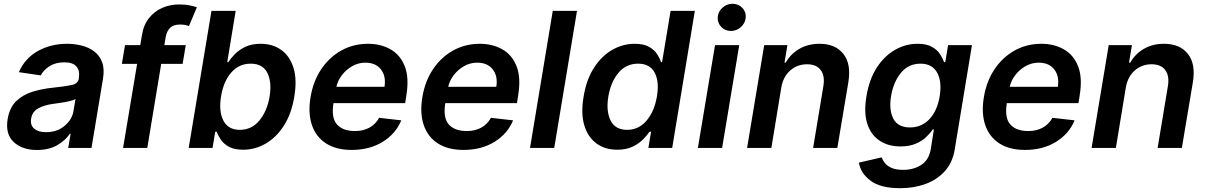

<svg xmlns="http://www.w3.org/2000/svg" viewBox="-20 -785 6402 1019"><path d="M176.1 11Q98.4 11 52.9 -30.9Q7.5 -72.8 20.6 -153.1Q30.9 -214.5 66.2 -248.4Q101.6 -282.3 151.5 -297.8Q201.3 -313.2 255 -318.9Q328.1 -326.7 361 -333.8Q393.8 -340.9 398.4 -367.9V-370Q404.8 -410.2 385.7 -432.2Q366.5 -454.2 321.7 -454.2Q274.9 -454.2 242.9 -433.8Q210.9 -413.4 196.4 -384.9L79.9 -402Q112.9 -476.6 181.6 -514.6Q250.4 -552.6 336.3 -552.6Q375.4 -552.6 412.8 -543.3Q450.3 -534.1 479.2 -512.8Q508.2 -491.5 521.8 -455.3Q535.5 -419 526.3 -365.1L465.6 0H342L354.8 -74.9H350.5Q327.8 -40.5 284.1 -14.7Q240.4 11 176.1 11ZM224.8 -83.5Q282.7 -83.5 322.6 -116.8Q362.6 -150.2 370 -195.7L380.7 -259.9Q371.4 -253.2 348.7 -248Q326 -242.9 301 -239.3Q275.9 -235.8 258.9 -233.3Q214.8 -227.3 182.9 -209.9Q150.9 -192.5 145.2 -155.2Q139.6 -120 162.1 -101.7Q184.7 -83.5 224.8 -83.5Z M965.9 -545.5 949.2 -446H835.6L761.7 0H633.2L707.7 -446H626.8L643.5 -545.5H724.4L733 -596.9Q741.5 -652 770.4 -688.6Q799.4 -725.1 841.1 -743.3Q882.8 -761.4 930 -761.4Q963.8 -761.4 988.6 -756Q1013.5 -750.7 1024.9 -746.4L983 -647Q975.1 -649.5 963.4 -652.2Q951.7 -654.8 936.4 -654.8Q900.6 -654.8 883 -637.6Q865.4 -620.4 859.4 -588.4L852.3 -545.5Z M981.5 0 1102.3 -727.3H1230.8L1186.1 -455.3H1191.8Q1204.5 -475.1 1226.4 -497.7Q1248.2 -520.2 1282 -536.4Q1315.7 -552.6 1363.6 -552.6Q1426.8 -552.6 1472.3 -520.2Q1517.8 -487.9 1537.5 -425.4Q1557.2 -362.9 1541.9 -272Q1527.3 -182.2 1487.4 -119.3Q1447.4 -56.5 1391 -23.4Q1334.5 9.6 1270.2 9.6Q1223.4 9.6 1195.1 -6Q1166.9 -21.7 1152 -43.9Q1137.1 -66.1 1130.3 -85.9H1122.2L1108 0ZM1153.1 -272.7Q1140.3 -193.5 1165.7 -144.7Q1191.1 -95.9 1252.5 -95.9Q1316.1 -95.9 1357.1 -146Q1398.1 -196 1410.9 -272.7Q1423.3 -349.1 1399 -398.1Q1374.6 -447.1 1310.4 -447.1Q1248.2 -447.1 1207 -399.7Q1165.8 -352.3 1153.1 -272.7Z M1846.2 10.7Q1764.2 10.7 1710.6 -23.8Q1657 -58.2 1635.5 -121.3Q1614 -184.3 1628.2 -269.5Q1642 -353.7 1684.7 -417.4Q1727.3 -481.2 1791.4 -516.9Q1855.5 -552.6 1933.2 -552.6Q2000.4 -552.6 2052.2 -523.4Q2104 -494.3 2128.2 -433.4Q2152.3 -372.5 2136.4 -277L2130.3 -237.6H1750L1749.6 -235.8Q1737.6 -159.1 1768.6 -124.3Q1799.7 -89.5 1864.7 -89.5Q1907 -89.5 1940 -107.2Q1973 -125 1992.2 -159.8L2109.7 -146.3Q2080.6 -75.3 2011.2 -32.3Q1941.8 10.7 1846.2 10.7ZM1765.3 -324.2H2020.6Q2029.8 -380 2002.1 -416.2Q1974.4 -452.4 1918.7 -452.4Q1881.7 -452.4 1849.4 -433.9Q1817.1 -415.5 1794.7 -386.2Q1772.4 -356.9 1765.3 -324.2Z M2439.6 10.7Q2357.6 10.7 2304 -23.8Q2250.4 -58.2 2228.9 -121.3Q2207.4 -184.3 2221.6 -269.5Q2235.4 -353.7 2278.1 -417.4Q2320.7 -481.2 2384.8 -516.9Q2448.9 -552.6 2526.6 -552.6Q2593.8 -552.6 2645.6 -523.4Q2697.4 -494.3 2721.6 -433.4Q2745.7 -372.5 2729.8 -277L2723.7 -237.6H2343.4L2343 -235.8Q2331 -159.1 2362 -124.3Q2393.1 -89.5 2458.1 -89.5Q2500.4 -89.5 2533.4 -107.2Q2566.4 -125 2585.6 -159.8L2703.1 -146.3Q2674 -75.3 2604.6 -32.3Q2535.2 10.7 2439.6 10.7ZM2358.7 -324.2H2614Q2623.2 -380 2595.5 -416.2Q2567.8 -452.4 2512.1 -452.4Q2475.1 -452.4 2442.8 -433.9Q2410.5 -415.5 2388.1 -386.2Q2365.8 -356.9 2358.7 -324.2Z M3042.3 -727.3 2921.5 0H2793L2913.7 -727.3Z M3547.6 0 3667.7 -727.3H3539.1L3493.8 -455.3H3488.1Q3481.9 -475.1 3467.5 -497.7Q3453.2 -520.2 3424.8 -536.4Q3396.4 -552.6 3348.4 -552.6Q3285.2 -552.6 3229.1 -520.2Q3172.9 -487.9 3132.5 -425.4Q3092.1 -362.9 3077.3 -272Q3062.1 -182.2 3081.2 -119.3Q3100.4 -56.5 3145.9 -23.4Q3191.4 9.6 3255.7 9.6Q3302.6 9.6 3336 -6Q3369.4 -21.7 3391.7 -43.9Q3413.9 -66.1 3427.2 -85.9H3435.4L3421.2 0ZM3466.4 -272.7Q3452.9 -193.5 3411.4 -144.7Q3369.8 -95.9 3308.4 -95.9Q3244.8 -95.9 3220.4 -146Q3195.9 -196 3208.6 -272.7Q3221.4 -349.1 3262 -398.1Q3302.5 -447.1 3366.8 -447.1Q3428.9 -447.1 3454.4 -399.7Q3479.9 -352.3 3466.4 -272.7Z M3683.9 0 3774.9 -545.5H3903.4L3812.5 0ZM3859 -620.7Q3828.5 -620.7 3808.1 -641.9Q3787.6 -663 3789.1 -692.8Q3790.8 -722.7 3813.9 -743.8Q3837 -764.9 3867.5 -764.9Q3898.4 -764.9 3919.2 -743.8Q3940 -722.7 3937.9 -692.8Q3935.7 -663 3912.8 -641.9Q3889.9 -620.7 3859 -620.7Z M4126.4 -319.6 4073.9 0H3945L4035.9 -545.5H4159.1L4143.5 -452.8H4150.2Q4175.8 -498.6 4222.1 -525.6Q4268.5 -552.6 4329.5 -552.6Q4413.4 -552.6 4456 -499.1Q4498.6 -445.7 4482.2 -347.3L4424 0H4295.5L4349.8 -327.4Q4359 -381.7 4336.1 -412.8Q4313.2 -443.9 4262.8 -443.9Q4212.4 -443.9 4174.5 -411.4Q4136.7 -378.9 4126.4 -319.6Z M4757.5 213.8Q4652.7 213.8 4600 173.8Q4547.2 133.9 4538.4 78.1L4659.1 50.1Q4664.4 65 4676.3 80.3Q4688.2 95.5 4711.6 106Q4735.1 116.5 4774.1 116.5Q4828.8 116.5 4869.7 90Q4910.5 63.6 4920.1 5.3L4936.4 -98H4930Q4917.3 -78.1 4895.1 -57.2Q4872.9 -36.2 4839.3 -22Q4805.8 -7.8 4758.9 -7.8Q4695.7 -7.8 4649.7 -37.5Q4603.7 -67.1 4583.6 -126.4Q4563.6 -185.7 4578.5 -274.5Q4593.4 -364.3 4633.5 -426.3Q4673.7 -488.3 4730.1 -520.4Q4786.6 -552.6 4849.4 -552.6Q4897.7 -552.6 4926.1 -536.4Q4954.5 -520.2 4969.1 -497.7Q4983.7 -475.1 4990.1 -455.3H4996.8L5011.7 -545.5H5138.5L5046.9 8.9Q5035.5 77.8 4994.7 123.2Q4953.8 168.7 4892.4 191.2Q4831 213.8 4757.5 213.8ZM4810 -108.7Q4871.4 -108.7 4913 -152.9Q4954.5 -197.1 4967.3 -275.2Q4979.8 -352.6 4953.5 -399.9Q4927.2 -447.1 4865.4 -447.1Q4801.1 -447.1 4761.4 -398.3Q4721.6 -349.4 4709.2 -275.2Q4697.1 -199.9 4721.6 -154.3Q4746.1 -108.7 4810 -108.7Z M5419.7 10.7Q5337.7 10.7 5284.1 -23.8Q5230.5 -58.2 5209 -121.3Q5187.5 -184.3 5201.7 -269.5Q5215.6 -353.7 5258.2 -417.4Q5300.8 -481.2 5364.9 -516.9Q5429 -552.6 5506.7 -552.6Q5573.9 -552.6 5625.7 -523.4Q5677.6 -494.3 5701.7 -433.4Q5725.9 -372.5 5709.9 -277L5703.8 -237.6H5323.5L5323.2 -235.8Q5311.1 -159.1 5342.2 -124.3Q5373.2 -89.5 5438.2 -89.5Q5480.5 -89.5 5513.5 -107.2Q5546.5 -125 5565.7 -159.8L5683.2 -146.3Q5654.1 -75.3 5584.7 -32.3Q5515.3 10.7 5419.7 10.7ZM5338.8 -324.2H5594.1Q5603.3 -380 5575.6 -416.2Q5547.9 -452.4 5492.2 -452.4Q5455.3 -452.4 5422.9 -433.9Q5390.6 -415.5 5368.3 -386.2Q5345.9 -356.9 5338.8 -324.2Z M5954.9 -319.6 5902.3 0H5773.4L5864.3 -545.5H5987.6L5971.9 -452.8H5978.7Q6004.3 -498.6 6050.6 -525.6Q6096.9 -552.6 6158 -552.6Q6241.8 -552.6 6284.4 -499.1Q6327.1 -445.7 6310.7 -347.3L6252.5 0H6123.9L6178.3 -327.4Q6187.5 -381.7 6164.6 -412.8Q6141.7 -443.9 6091.3 -443.9Q6040.8 -443.9 6003 -411.4Q5965.2 -378.9 5954.9 -319.6Z"/></svg>

Font: Inter UI Semi Bold
Style: Italic
Weight: 600
Italic angle: -9.39999°
Designer: Rasmus Andersson
Foundry: rsms
Version: 3.2;8d6f07862